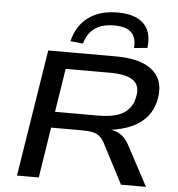

<svg xmlns="http://www.w3.org/2000/svg" viewBox="-61 -1005 984 1063"><g transform="rotate(5 430.5 -474.0)"><path d="M73 0 185 -705H561Q655 -705 715.5 -679.5Q776 -654 801 -605.5Q826 -557 811 -483Q798 -423 759.5 -382Q721 -341 659 -319Q597 -297 514 -292L522 -301L551 -300Q590 -298 619 -281Q648 -264 669 -226L790 0H651L537 -219Q524 -244 508 -257.5Q492 -271 467.5 -276Q443 -281 402 -281H238L194 0ZM252 -370H490Q584 -370 632 -399.5Q680 -429 692 -490Q706 -553 667.5 -582.5Q629 -612 535 -612H290ZM373 -760 303 -767Q325 -856 388.5 -902Q452 -948 550 -948Q616 -948 659 -927Q702 -906 720 -866Q738 -826 731 -767L657 -760Q662 -816 633.5 -845.5Q605 -875 537 -875Q470 -875 429.5 -846Q389 -817 373 -760Z"/></g></svg>

Font: Nunito Sans 10pt Expanded SemiBold
Style: Italic
Weight: 600
Width: 7
Italic angle: -9°
Designer: Vernon Adams
Foundry: Vernon Adams
Version: Version 3.101;gftools[0.9.27]